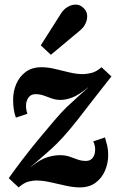

<svg xmlns="http://www.w3.org/2000/svg" viewBox="-20 -803 531 834"><path d="M61 11 18 -29Q41 -62 74.5 -106Q108 -150 145 -195Q182 -240 213 -276Q246 -315 270 -338Q294 -361 315.5 -380Q337 -399 363 -423H362Q322 -390 294 -379.5Q266 -369 243 -369Q222 -369 204.5 -375.5Q187 -382 170 -388Q153 -394 134 -394Q114 -394 103.5 -379Q93 -364 93 -343Q93 -326 99 -309L49 -292Q43 -308 40 -327.5Q37 -347 37 -370Q37 -406 50.5 -438Q64 -470 91.5 -490.5Q119 -511 160 -511Q188 -511 219 -503.5Q250 -496 281.5 -488.5Q313 -481 341 -481Q352 -481 374.5 -485.5Q397 -490 421 -511L464 -471Q439 -439 414 -407.5Q389 -376 364.5 -344Q340 -312 315 -280Q251 -199 201 -154.5Q151 -110 113 -78H114Q155 -111 185.5 -120Q216 -129 239 -129Q264 -129 282.5 -122.5Q301 -116 317.5 -110Q334 -104 353 -104Q372 -104 382 -116.5Q392 -129 393 -147Q394 -157 392 -168Q390 -179 385 -189L436 -206Q441 -190 445.5 -171.5Q450 -153 450 -130Q450 -95 436.5 -62.5Q423 -30 395.5 -9.5Q368 11 327 11Q299 11 265.5 3.5Q232 -4 198.5 -11.5Q165 -19 136 -19Q125 -19 105 -14.5Q85 -10 61 11ZM201 -565 157 -606 246 -746Q257 -763 274 -773Q291 -783 309 -783Q327 -783 341 -770Q357 -756 358.5 -737.5Q360 -719 351.5 -701Q343 -683 328 -671Z"/></svg>

Font: Lora
Style: Italic
Weight: 400
Italic angle: -3°
Designer: Olga Karpushina, Alexei Vanyashin (Cyrillic)
Foundry: Cyreal
Version: Version 3.008